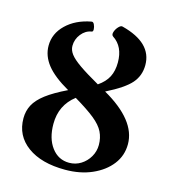

<svg xmlns="http://www.w3.org/2000/svg" viewBox="-102 -743 757 840"><g transform="rotate(15 276.5 -322.5)"><path d="M269 13Q161 13 98 -33Q35 -79 35 -158Q35 -191 49.5 -218.5Q64 -246 98 -272Q132 -298 192 -327Q122 -367 90.5 -407Q59 -447 59 -493Q59 -548 101.5 -589Q144 -630 213 -643Q221 -645 226 -634.5Q231 -624 231.5 -613Q232 -602 225 -601Q198 -597 179 -573Q160 -549 160 -519Q160 -500 173.5 -482Q187 -464 220 -441Q253 -418 311 -385Q343 -407 357 -434.5Q371 -462 371 -500Q371 -572 322 -604Q313 -610 317.5 -624Q322 -638 332.5 -649Q343 -660 351 -657Q490 -621 490 -520Q490 -472 460 -437.5Q430 -403 350 -363Q506 -274 506 -166Q506 -114 475 -74Q444 -34 390.5 -10.5Q337 13 269 13ZM168 -168Q168 -102 198.5 -61.5Q229 -21 278 -21Q307 -21 331 -36Q355 -51 369.5 -76Q384 -101 384 -130Q384 -162 371 -188.5Q358 -215 325 -241.5Q292 -268 233 -303Q168 -253 168 -168Z"/></g></svg>

Font: Junicode
Style: Bold
Weight: 700
Designer: Peter S. Baker
Version: Version 2.100; ttfautohint (v1.8.4)